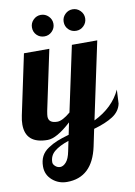

<svg xmlns="http://www.w3.org/2000/svg" viewBox="-115 -759 756 1073"><g transform="rotate(-10 263.0 -222.5)"><path d="M336 -500H480L387 -62Q496 -115 540 -210L536 -131Q527 -88 486 -61.5Q445 -35 377 -16L357 80Q321 250 177 250Q129 250 94 219.5Q59 189 59 142Q59 109 71.5 84.5Q84 60 110.5 42.5Q137 25 163 14.5Q189 4 231 -8L245 -76Q162 0 111 0Q-14 0 -14 -109Q-14 -132 -8 -160L64 -500H208L136 -160Q132 -138 132 -129Q132 -91 182 -91Q211 -91 257 -130ZM133 -634Q133 -659 151 -677Q169 -695 194 -695Q219 -695 237 -677Q255 -659 255 -634Q255 -609 237 -591Q219 -573 194 -573Q168 -573 150.5 -590.5Q133 -608 133 -634ZM313 -634Q313 -659 331 -677Q349 -695 374 -695Q399 -695 417 -677Q435 -659 435 -634Q435 -609 417 -591Q399 -573 374 -573Q348 -573 330.5 -590.5Q313 -608 313 -634ZM114 128Q114 139 126 150Q138 161 154 161Q171 161 187.5 142.5Q204 124 212 83L224 25Q171 43 142.5 66.5Q114 90 114 128Z"/></g></svg>

Font: Lobster 1.3
Style: Regular
Weight: 400
Designer: Pablo Impallari
Foundry: Pablo Impallari. www.impallari.com
Version: Version 1.003 2010